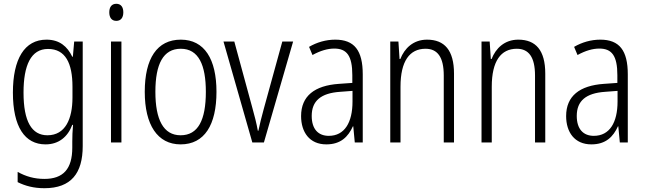

<svg xmlns="http://www.w3.org/2000/svg" viewBox="-20 -751 3400 1012"><path d="M225 -542C109 -542 48 -440 48 -263C48 -82 111 10 220 10C289 10 337 -29 361 -93H365C362 -60 361 -31 361 -4V27C361 140 313 192 214 192C161 192 116 179 73 155V209C113 229 158 241 214 241C355 241 416 162 416 19V-532H371L364 -452H361C335 -506 294 -542 225 -542ZM233 -493C325 -493 362 -418 362 -294V-237C362 -125 325 -38 230 -38C147 -38 104 -111 104 -263C104 -407 143 -493 233 -493Z M593 -731C568 -731 556 -713 556 -686C556 -658 569 -641 593 -641C617 -641 630 -658 630 -686C630 -713 618 -731 593 -731ZM620 -532H565V0H620Z M1121 -267C1121 -439 1058 -542 933 -542C808 -542 743 -443 743 -267C743 -93 810 10 932 10C1058 10 1121 -93 1121 -267ZM799 -267C799 -413 840 -494 933 -494C1027 -494 1065 -408 1065 -267C1065 -118 1024 -38 932 -38C841 -38 799 -121 799 -267Z M1310 0H1371L1525 -532H1468L1370 -176C1358 -134 1349 -94 1342 -62H1339C1332 -102 1321 -143 1310 -183L1215 -532H1158Z M1747 -542C1698 -542 1650 -528 1609 -504L1627 -461C1669 -484 1707 -495 1742 -495C1808 -495 1837 -457 1837 -355V-314L1766 -309C1638 -300 1567 -245 1567 -139C1567 -55 1611 10 1700 10C1776 10 1815 -30 1840 -85H1842L1850 0H1892V-359C1892 -485 1848 -542 1747 -542ZM1772 -267 1838 -272V-216C1838 -105 1796 -35 1713 -35C1657 -35 1623 -71 1623 -140C1623 -219 1671 -260 1772 -267Z M2231 -542C2158 -542 2112 -496 2090 -440H2086L2080 -532H2037V0H2091V-294C2091 -429 2139 -494 2223 -494C2286 -494 2319 -450 2319 -353V0H2373V-363C2373 -486 2323 -542 2231 -542Z M2712 -542C2639 -542 2593 -496 2571 -440H2567L2561 -532H2518V0H2572V-294C2572 -429 2620 -494 2704 -494C2767 -494 2800 -450 2800 -353V0H2854V-363C2854 -486 2804 -542 2712 -542Z M3144 -542C3095 -542 3047 -528 3006 -504L3024 -461C3066 -484 3104 -495 3139 -495C3205 -495 3234 -457 3234 -355V-314L3163 -309C3035 -300 2964 -245 2964 -139C2964 -55 3008 10 3097 10C3173 10 3212 -30 3237 -85H3239L3247 0H3289V-359C3289 -485 3245 -542 3144 -542ZM3169 -267 3235 -272V-216C3235 -105 3193 -35 3110 -35C3054 -35 3020 -71 3020 -140C3020 -219 3068 -260 3169 -267Z"/></svg>

Font: Noto Sans Devanagari Condensed Light
Style: Regular
Weight: 300
Width: 3
Designer: Jelle Bosma - Monotype Design Team
Foundry: Monotype Imaging Inc.
Version: Version 2.004